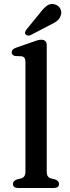

<svg xmlns="http://www.w3.org/2000/svg" viewBox="-20 -935 346 955"><path d="M212.5 -709.5V-81.5Q212.5 -66 218 -58.2Q223.5 -50.5 234 -47.5L254 -42.5Q273.5 -35.5 273.5 -20.5Q273.5 0 247.5 0H70.5Q44.5 0 44.5 -20.5Q44.5 -35 64 -42.5L85 -47.5Q95.5 -51 101 -58.5Q106.5 -66 106.5 -81.5V-627.5Q106.5 -651.5 88 -655L55.5 -656.5Q38 -660 38 -675Q38 -690 60.5 -698L139.5 -725.5Q155 -731.5 165.8 -734.5Q176.5 -737.5 185 -737.5Q212.5 -737.5 212.5 -709.5ZM176.5 -867.5Q195 -892.5 212.2 -905.8Q229.5 -919 252 -913.5Q271 -908 279.5 -892.5Q288 -877 283 -861Q278.5 -843 264.2 -831.5Q250 -820 226.5 -809.5L132.5 -760.5Q126 -757.5 118.8 -758.2Q111.5 -759 107.5 -763.5Q103 -769 105 -775.2Q107 -781.5 111.5 -788Z"/></svg>

Font: Fraunces 9pt Soft
Style: Regular
Weight: 400
Version: Version 1.000;[0bf87f6ff]